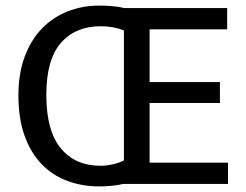

<svg xmlns="http://www.w3.org/2000/svg" viewBox="-20 -659 881 688"><path d="M336 9Q275 9 222 -10.5Q169 -30 130 -70Q91 -110 68.5 -171.5Q46 -233 46 -317Q46 -396 68.5 -456Q91 -516 130 -556.5Q169 -597 222 -618Q275 -639 336 -639Q357 -639 382 -637Q407 -635 426 -630H794V-554H516V-365H768V-290H516V-76H797V0H422Q402 5 378.5 7Q355 9 336 9ZM341 -565Q251 -565 198.5 -505.5Q146 -446 146 -319Q146 -191 197.5 -128Q249 -65 340 -65Q361 -65 383.5 -70Q406 -75 424 -84V-550Q386 -565 341 -565Z"/></svg>

Font: Mukta Mahee
Style: Regular
Weight: 400
Designer: Shuchita Grover, Noopur Datye, Girish Dalvi, Yashodeep Gholap
Foundry: Ek Type
Version: Version 2.538;PS 1.000;hotconv 16.6.51;makeotf.lib2.5.65220;